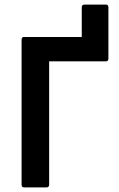

<svg xmlns="http://www.w3.org/2000/svg" viewBox="-20 -816 517 836"><path d="M85 0Q74 0 74 -12V-643Q74 -655 85 -655H336V-784Q336 -796 348 -796H441Q452 -796 452 -784V-561Q452 -549 441 -549H194V-12Q194 0 182 0Z"/></svg>

Font: Sofia Sans
Style: Bold
Weight: 700
Designer: Botio Nikoltchev, Ani Petrova
Foundry: lettersoup
Version: Version 4.100; ttfautohint (v1.8.4.7-5d5b)